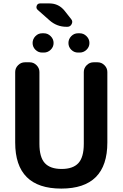

<svg xmlns="http://www.w3.org/2000/svg" viewBox="-20 -1095 718 1125"><path d="M227 -900H237Q260 -900 277 -883Q294 -866 294 -843Q294 -820 277 -803.5Q260 -787 237 -787H227Q204 -787 187.5 -803.5Q171 -820 171 -843Q171 -866 187.5 -883Q204 -900 227 -900ZM437 -787Q414 -787 397.5 -803.5Q381 -820 381 -843Q381 -866 397.5 -883Q414 -900 437 -900H447Q470 -900 487 -883Q504 -866 504 -843Q504 -820 487 -803.5Q470 -787 447 -787ZM375 -938H369Q313 -938 270 -976L201 -1037Q190 -1047 195 -1061Q200 -1075 215 -1075H269Q325 -1075 360 -1030L397 -983Q408 -970 400 -954Q392 -938 375 -938ZM69 -260V-673Q69 -696 86 -713Q103 -730 126 -730H154Q177 -730 194 -713Q211 -696 211 -673V-252Q211 -174 242.5 -139.5Q274 -105 341 -105Q408 -105 439.5 -139.5Q471 -174 471 -252V-673Q471 -696 488 -713Q505 -730 528 -730H552Q575 -730 592 -713Q609 -696 609 -673V-260Q609 10 339 10Q69 10 69 -260Z"/></svg>

Font: Rounded Mplus 1c Bold
Style: Bold
Weight: 700
Version: Version 1.059.20150529